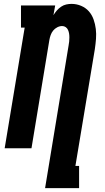

<svg xmlns="http://www.w3.org/2000/svg" viewBox="-20 -763 540 988"><path d="M212 205 333 -529Q335 -539 336 -549.5Q337 -560 337 -570.5Q337 -581 335.5 -590.5Q334 -600 330 -609Q326 -618 318 -623.5Q310 -629 300 -629Q287 -629 274.5 -622.5Q262 -616 253.5 -605.5Q245 -595 240.5 -582Q236 -569 234 -557L142 0H4L107 -621H88V-735H264L255 -685Q263 -698 272.5 -709Q282 -720 294.5 -728.5Q307 -737 321 -740Q335 -743 348 -743Q374 -743 397.5 -733Q421 -723 437 -705Q453 -687 461.5 -663Q470 -639 473 -614Q476 -589 474 -563Q472 -537 468 -510L368 91H387V205Z"/></svg>

Font: Iosevka Slab Heavy
Style: Italic
Weight: 900
Italic angle: -9°
Monospace: yes
Designer: Belleve Invis
Foundry: Belleve Invis
Version: Version 11.1.0; ttfautohint (v1.8.3)